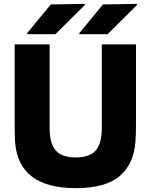

<svg xmlns="http://www.w3.org/2000/svg" viewBox="-20 -960 779 994"><path d="M684 -316Q684 -264 681 -225Q672 -110 599 -48Q526 14 372 14Q76 14 58 -225Q56 -264 56 -316V-730H237V-296Q237 -217 268.5 -181Q300 -145 372 -145Q445 -145 476 -181.5Q507 -218 507 -296V-730H684ZM121 -783V-789L243 -937L419 -940V-934L267 -783ZM391 -783V-789L513 -937L689 -940V-934L537 -783Z"/></svg>

Font: Nacelle Heavy
Style: Regular
Weight: 800
Designer: Sora Sagano
Foundry: Sora Sagano
Version: Version 1.000;FEAKit 1.0